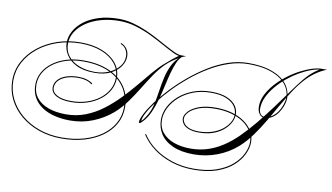

<svg xmlns="http://www.w3.org/2000/svg" viewBox="-160 -1205 3158 1826"><g transform="rotate(10 1419.0 -292.0)"><path d="M1797 353Q1685 353 1586 321.5Q1487 290 1410 233Q1333 176 1286 102L1294 97Q1340 170 1416 225.5Q1492 281 1589 312Q1686 343 1796 343Q1924 343 2015.5 310.5Q2107 278 2165.5 226.5Q2224 175 2252.5 116.5Q2281 58 2282 5Q2283 -51 2255.5 -98.5Q2228 -146 2177.5 -181Q2127 -216 2058 -235Q1989 -254 1906 -254Q1811 -254 1748.5 -231Q1686 -208 1655 -175.5Q1624 -143 1623 -113Q1623 -89 1638.5 -66Q1654 -43 1690 -28.5Q1726 -14 1786 -14Q1857 -15 1913 -34Q1969 -53 2008.5 -84Q2048 -115 2070 -152Q2092 -189 2093 -226Q2095 -270 2069 -309Q2043 -348 1986 -372.5Q1929 -397 1838 -397Q1744 -397 1667.5 -368Q1591 -339 1536 -290.5Q1481 -242 1451 -184Q1421 -126 1420 -68Q1419 8 1460.5 58.5Q1502 109 1573 134.5Q1644 160 1733 160Q1820 160 1896 136Q1972 112 2042 66.5Q2112 21 2179.5 -45.5Q2247 -112 2317 -197Q2387 -282 2462.5 -384.5Q2538 -487 2623 -605Q2673 -673 2719.5 -720Q2766 -767 2833 -804H2885Q2860 -796 2828 -778.5Q2796 -761 2764.5 -737.5Q2733 -714 2707 -688Q2651 -632 2601 -557.5Q2551 -483 2504 -400Q2457 -317 2408.5 -234.5Q2360 -152 2307 -78.5Q2254 -5 2192 51Q2107 127 1998.5 168Q1890 209 1774 209Q1652 209 1570.5 172.5Q1489 136 1449 73Q1409 10 1410 -68Q1411 -130 1442 -190Q1473 -250 1529.5 -299Q1586 -348 1664 -377.5Q1742 -407 1838 -407Q1933 -407 1992.5 -381Q2052 -355 2079 -314Q2106 -273 2103 -226Q2101 -187 2078.5 -148Q2056 -109 2015.5 -76Q1975 -43 1917.5 -23.5Q1860 -4 1787 -4Q1723 -4 1684.5 -20Q1646 -36 1629.5 -61Q1613 -86 1613 -112Q1614 -145 1646.5 -180.5Q1679 -216 1744 -240.5Q1809 -265 1907 -265Q1991 -265 2062 -245Q2133 -225 2184.5 -188.5Q2236 -152 2264.5 -103Q2293 -54 2292 5Q2291 60 2262 120.5Q2233 181 2173.5 234Q2114 287 2020.5 320Q1927 353 1797 353ZM508 279Q390 279 289 243.5Q188 208 112.5 144.5Q37 81 -5 -3.5Q-47 -88 -47 -187Q-47 -284 -2 -368.5Q43 -453 123 -517Q203 -581 308 -617Q413 -653 534 -653Q652 -653 740.5 -618Q829 -583 879 -521.5Q929 -460 929 -378Q929 -315 899 -260.5Q869 -206 815.5 -165Q762 -124 691 -101Q620 -78 537 -78Q446 -78 394.5 -107Q343 -136 343 -186Q343 -228 371.5 -260Q400 -292 451 -309.5Q502 -327 569 -327Q655 -327 708 -286L701 -278Q653 -317 569 -317Q505 -317 456.5 -300.5Q408 -284 380.5 -254.5Q353 -225 353 -186Q353 -140 402.5 -114Q452 -88 537 -88Q617 -88 686.5 -110Q756 -132 808 -171.5Q860 -211 889.5 -264Q919 -317 919 -378Q919 -457 870.5 -516.5Q822 -576 735.5 -609.5Q649 -643 534 -643Q416 -643 312 -607.5Q208 -572 130 -509.5Q52 -447 7.5 -364.5Q-37 -282 -37 -187Q-37 -91 4.5 -8Q46 75 120.5 137.5Q195 200 294 234.5Q393 269 508 269Q625 269 723.5 240.5Q822 212 893.5 160.5Q965 109 1004.5 38.5Q1044 -32 1044 -117Q1044 -229 988.5 -310Q933 -391 831.5 -435Q730 -479 590 -479Q503 -479 429.5 -457Q356 -435 301 -394.5Q246 -354 216 -300.5Q186 -247 186 -184Q186 -108 228 -57Q270 -6 343 19.5Q416 45 510 45Q611 45 699.5 10.5Q788 -24 864.5 -82Q941 -140 1008.5 -209.5Q1076 -279 1135.5 -351Q1195 -423 1248 -485.5Q1301 -548 1350 -590Q1391 -625 1424.5 -653Q1458 -681 1490 -698H1541Q1516 -690 1483 -672Q1450 -654 1417 -630.5Q1384 -607 1358 -582Q1304 -528 1258.5 -460Q1213 -392 1169 -320Q1125 -248 1075.5 -180Q1026 -112 965 -58Q884 12 780.5 54Q677 96 558 96Q479 96 409.5 79Q340 62 287.5 27Q235 -8 205.5 -60.5Q176 -113 176 -184Q176 -249 207 -304.5Q238 -360 294 -401.5Q350 -443 425.5 -466Q501 -489 590 -489Q733 -489 837 -443.5Q941 -398 997.5 -314.5Q1054 -231 1054 -117Q1054 -30 1014 42.5Q974 115 900.5 168Q827 221 727.5 250Q628 279 508 279ZM711 -391Q602 -391 533.5 -425.5Q465 -460 432.5 -514.5Q400 -569 400 -628Q400 -685 430 -740Q460 -795 517.5 -839.5Q575 -884 659.5 -910.5Q744 -937 852 -937Q920 -937 987 -919.5Q1054 -902 1117 -874.5Q1180 -847 1237 -816.5Q1294 -786 1343 -759Q1392 -732 1430 -715Q1468 -698 1493 -698V-687Q1462 -686 1413.5 -709.5Q1365 -733 1303.5 -767.5Q1242 -802 1170.5 -836.5Q1099 -871 1020.5 -894.5Q942 -918 861 -918Q767 -918 685.5 -895.5Q604 -873 543 -832Q482 -791 448 -736.5Q414 -682 414 -619Q414 -553 451 -504Q488 -455 555.5 -427.5Q623 -400 712 -400Q786 -400 846.5 -426.5Q907 -453 943 -497.5Q979 -542 979 -596Q979 -634 960.5 -663.5Q942 -693 907 -706L913 -714Q950 -698 970 -667.5Q990 -637 990 -596Q990 -548 958 -500.5Q926 -453 864 -422Q802 -391 711 -391ZM1215 5Q1208 5 1208 -2Q1208 -31 1235.5 -85Q1263 -139 1313.5 -207.5Q1364 -276 1433 -349Q1502 -422 1584.5 -491Q1667 -560 1758 -616Q1849 -672 1945 -704.5Q2041 -737 2137 -737L2141 -727Q2048 -727 1953.5 -695.5Q1859 -664 1769.5 -610.5Q1680 -557 1599 -490Q1518 -423 1450.5 -352.5Q1383 -282 1333.5 -216.5Q1284 -151 1256.5 -100Q1229 -49 1229 -22Q1229 -20 1230 -20Q1233 -20 1243 -32.5Q1253 -45 1265 -62.5Q1277 -80 1285 -96Q1311 -144 1324 -204Q1337 -264 1346.5 -329.5Q1356 -395 1370.5 -459.5Q1385 -524 1413 -582Q1441 -640 1493 -684L1511 -690Q1481 -668 1460 -621.5Q1439 -575 1422.5 -513.5Q1406 -452 1391 -383Q1376 -314 1357 -246Q1338 -178 1311.5 -119.5Q1285 -61 1247 -20Q1224 5 1215 5ZM2375 -250Q2344 -250 2324.5 -279Q2305 -308 2306 -354Q2307 -409 2334 -463Q2361 -517 2405.5 -567.5Q2450 -618 2506 -661.5Q2562 -705 2622 -737Q2682 -769 2738.5 -787Q2795 -805 2841 -804V-794Q2797 -795 2741.5 -776Q2686 -757 2627.5 -723.5Q2569 -690 2514.5 -645.5Q2460 -601 2416 -548.5Q2372 -496 2346.5 -440.5Q2321 -385 2321 -329Q2321 -302 2334 -281Q2347 -260 2375 -260Q2414 -260 2446 -281.5Q2478 -303 2500.5 -336.5Q2523 -370 2535.5 -408Q2548 -446 2548 -480Q2548 -522 2526 -565.5Q2504 -609 2456.5 -645.5Q2409 -682 2331 -704.5Q2253 -727 2141 -727L2137 -737Q2253 -737 2333.5 -713.5Q2414 -690 2463.5 -651.5Q2513 -613 2535 -566.5Q2557 -520 2557 -475Q2557 -439 2543.5 -400Q2530 -361 2506.5 -327Q2483 -293 2449.5 -271.5Q2416 -250 2375 -250Z"/></g></svg>

Font: Ballet
Style: Regular
Weight: 400
Designer: Maximiliano R. Sproviero
Foundry: Omnibus-Type
Version: Version 1.100